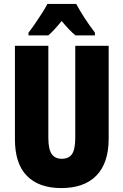

<svg xmlns="http://www.w3.org/2000/svg" viewBox="-20 -947 628 977"><path d="M533 -242Q533 -118 471 -54Q409 10 292 10Q178 10 117 -52Q56 -114 56 -238V-714H226V-246Q226 -188 243 -163.5Q260 -139 294 -139Q330 -139 346.5 -163Q363 -187 363 -247V-714H533ZM368 -927Q402 -862 463 -781V-767H364Q334 -791 294 -840Q250 -787 226 -767H125V-781Q139 -798 158 -826Q177 -854 195 -882Q213 -910 221 -927Z"/></svg>

Font: Noto Sans Sinhala ExtraCondensed Black
Style: Regular
Weight: 900
Width: 2
Designer: Jelle Bosma - Monotype Design Team
Foundry: Monotype Imaging Inc.
Version: Version 2.006; ttfautohint (v1.8.4.7-5d5b)